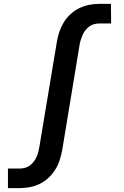

<svg xmlns="http://www.w3.org/2000/svg" viewBox="-20 -755 640 990"><path d="M21 215V114H82Q95 114 108.5 110.5Q122 107 133.5 98.5Q145 90 154 78.5Q163 67 168.5 54Q174 41 177.5 28Q181 15 183 2L273 -538Q277 -564 285.5 -589.5Q294 -615 308 -638.5Q322 -662 343 -681.5Q364 -701 389 -713Q414 -725 440 -730Q466 -735 491 -735H552L553 -634H492Q479 -634 465.5 -630.5Q452 -627 440.5 -618.5Q429 -610 420 -598.5Q411 -587 405.5 -574Q400 -561 396 -548Q392 -535 390 -522L301 18Q296 44 288 69.5Q280 95 265.5 118.5Q251 142 230.5 161.5Q210 181 185 193Q160 205 133.5 210Q107 215 82 215Z"/></svg>

Font: Iosevka Etoile
Style: Bold Italic
Weight: 700
Italic angle: -9°
Designer: Belleve Invis
Foundry: Belleve Invis
Version: Version 28.1.0; ttfautohint (v1.8.4)